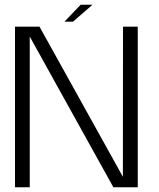

<svg xmlns="http://www.w3.org/2000/svg" viewBox="-20 -787 670 807"><path d="M43 0H105V-645H98.5L456.5 0H559V-675H497L496.5 -30.5H504L146 -675H43ZM251 -696H287L368.5 -767H319Z"/></svg>

Font: Anybody UltraCondensed Thin Light
Style: Regular
Weight: 300
Version: Version 1.111